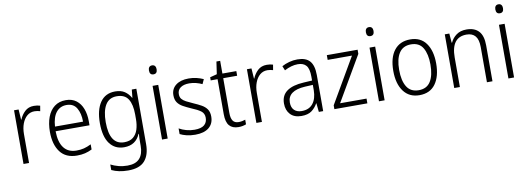

<svg xmlns="http://www.w3.org/2000/svg" viewBox="-69 -1182 5162 1874"><g transform="rotate(-10 2512.0 -245.0)"><path d="M278 -541Q312 -541 340 -532L331 -479Q318 -483 304 -485.5Q290 -488 275 -488Q232 -488 201 -461.5Q170 -435 153 -389.5Q136 -344 136 -287V0H81V-532H126L133 -430H136Q154 -475 189 -508Q224 -541 278 -541Z M595 -542Q657 -542 698.5 -510Q740 -478 760.5 -423.5Q781 -369 781 -300V-260H445Q446 -152 489 -95.5Q532 -39 614 -39Q655 -39 688.5 -47.5Q722 -56 760 -75V-24Q726 -7 690.5 1.5Q655 10 611 10Q500 10 444.5 -64Q389 -138 389 -263Q389 -346 412.5 -409Q436 -472 482 -507Q528 -542 595 -542ZM594 -494Q530 -494 491.5 -446.5Q453 -399 447 -306H725Q725 -388 693.5 -441Q662 -494 594 -494Z M1084 -542Q1141 -542 1177.5 -517.5Q1214 -493 1237 -452H1240L1248 -532H1293V18Q1293 124 1242 182Q1191 240 1078 240Q1028 240 988 231.5Q948 223 914 207V152Q949 170 990.5 181Q1032 192 1079 192Q1160 192 1199 149Q1238 106 1238 24V-8Q1238 -28 1238.5 -49.5Q1239 -71 1241 -94H1237Q1217 -44 1177 -17Q1137 10 1078 10Q987 10 935.5 -59.5Q884 -129 884 -262Q884 -393 935 -467.5Q986 -542 1084 -542ZM1091 -493Q1015 -493 978.5 -432Q942 -371 942 -262Q942 -38 1087 -38Q1143 -38 1176 -65Q1209 -92 1223.5 -138Q1238 -184 1238 -241V-287Q1238 -385 1204.5 -439Q1171 -493 1091 -493Z M1483 -730Q1502 -730 1511.5 -718Q1521 -706 1521 -686Q1521 -641 1483 -641Q1445 -641 1445 -686Q1445 -706 1454.5 -718Q1464 -730 1483 -730ZM1510 -532V0H1454V-532Z M1966 -138Q1966 -68 1918.5 -29Q1871 10 1783 10Q1735 10 1697 0.5Q1659 -9 1632 -23V-79Q1663 -61 1702.5 -50Q1742 -39 1784 -39Q1850 -39 1880.5 -64.5Q1911 -90 1911 -136Q1911 -179 1879.5 -202.5Q1848 -226 1786 -251Q1743 -270 1709.5 -288.5Q1676 -307 1657 -334.5Q1638 -362 1638 -406Q1638 -469 1685 -505.5Q1732 -542 1812 -542Q1854 -542 1890.5 -533Q1927 -524 1958 -510L1937 -464Q1910 -477 1877 -485.5Q1844 -494 1810 -494Q1755 -494 1723.5 -471.5Q1692 -449 1692 -408Q1692 -378 1706.5 -360Q1721 -342 1748.5 -327.5Q1776 -313 1817 -295Q1859 -277 1893 -258Q1927 -239 1946.5 -211Q1966 -183 1966 -138Z M2221 -38Q2239 -38 2256.5 -41.5Q2274 -45 2287 -50V-4Q2272 2 2253 6Q2234 10 2211 10Q2151 10 2120.5 -25.5Q2090 -61 2090 -139V-486H2022V-517L2091 -535L2109 -658H2146V-532H2284V-486H2146V-141Q2146 -90 2163.5 -64Q2181 -38 2221 -38Z M2586 -541Q2620 -541 2648 -532L2639 -479Q2626 -483 2612 -485.5Q2598 -488 2583 -488Q2540 -488 2509 -461.5Q2478 -435 2461 -389.5Q2444 -344 2444 -287V0H2389V-532H2434L2441 -430H2444Q2462 -475 2497 -508Q2532 -541 2586 -541Z M2890 -541Q2973 -541 3012 -497Q3051 -453 3051 -358V0H3008L2999 -87H2997Q2973 -44 2936.5 -17Q2900 10 2835 10Q2764 10 2725.5 -31Q2687 -72 2687 -139Q2687 -219 2744.5 -260.5Q2802 -302 2912 -308L2996 -313V-352Q2996 -430 2968.5 -462Q2941 -494 2886 -494Q2853 -494 2820 -484.5Q2787 -475 2753 -457L2735 -501Q2768 -519 2808 -530Q2848 -541 2890 -541ZM2918 -266Q2745 -256 2745 -139Q2745 -89 2772 -63Q2799 -37 2846 -37Q2919 -37 2957 -85Q2995 -133 2996 -217V-270Z M3489 0H3162V-38L3422 -485H3181V-532H3486V-491L3227 -47H3489Z M3633 -730Q3652 -730 3661.5 -718Q3671 -706 3671 -686Q3671 -641 3633 -641Q3595 -641 3595 -686Q3595 -706 3604.5 -718Q3614 -730 3633 -730ZM3660 -532V0H3604V-532Z M4218 -267Q4218 -139 4164 -64.5Q4110 10 4005 10Q3904 10 3848.5 -64.5Q3793 -139 3793 -267Q3793 -398 3849 -470Q3905 -542 4008 -542Q4111 -542 4164.5 -467.5Q4218 -393 4218 -267ZM3851 -267Q3851 -160 3888.5 -99.5Q3926 -39 4006 -39Q4086 -39 4123.5 -99Q4161 -159 4161 -267Q4161 -370 4125 -431.5Q4089 -493 4007 -493Q3928 -493 3889.5 -434Q3851 -375 3851 -267Z M4566 -542Q4645 -542 4687 -497Q4729 -452 4729 -356V0H4674V-349Q4674 -423 4644.5 -458Q4615 -493 4558 -493Q4406 -493 4406 -292V0H4350V-532H4395L4402 -440H4406Q4425 -483 4465 -512.5Q4505 -542 4566 -542Z M4916 -730Q4935 -730 4944.5 -718Q4954 -706 4954 -686Q4954 -641 4916 -641Q4878 -641 4878 -686Q4878 -706 4887.5 -718Q4897 -730 4916 -730ZM4943 -532V0H4887V-532Z"/></g></svg>

Font: Noto Sans Kannada SemiCondensed Light
Style: Regular
Weight: 300
Width: 4
Designer: Jelle Bosma - Monotype Design Team
Foundry: Monotype Imaging Inc.
Version: Version 2.005; ttfautohint (v1.8.4.7-5d5b)